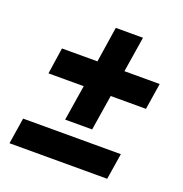

<svg xmlns="http://www.w3.org/2000/svg" viewBox="-116 -759 788 829"><g transform="rotate(20 278.5 -344.5)"><path d="M519 -373H357L331 -210H207L233 -373H71L89 -494H252L277 -657H402L376 -494H538ZM484 -152 465 -32H16L35 -152Z"/></g></svg>

Font: Bitter ExtraBold
Style: Italic
Weight: 800
Italic angle: -9°
Designer: Sol Matas, and Bitter project Authors
Foundry: Sol Matas
Version: Version 2.001